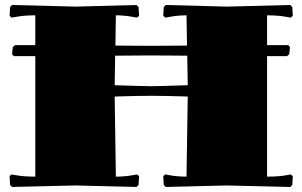

<svg xmlns="http://www.w3.org/2000/svg" viewBox="-20 -741 1200 762"><path d="M120.1 -680.2Q75.7 -680.2 42 -673.8L25.9 -670.9L18.1 -678.2L20 -712.9L27.8 -721.2L279.8 -714.8L522 -721.2L529.8 -712.9L532.2 -678.2L523.9 -670.9L507.8 -673.8Q474.1 -680.2 439.9 -680.2L438 -560.1L581.1 -559.1L722.2 -560.1L720.2 -680.2Q685.5 -680.2 651.9 -673.8L636.2 -670.9L627.9 -678.2L629.9 -712.9L638.2 -721.2L879.9 -714.8L1131.8 -721.2L1140.1 -712.9L1142.1 -678.2L1133.8 -670.9L1118.2 -673.8Q1084.5 -680.2 1040 -680.2V-562H1124L1130.9 -554.2L1127.9 -525.9L1119.1 -518.1H1040V-40Q1086.9 -40 1118.2 -45.9L1133.8 -48.8L1142.1 -42L1140.1 -6.8L1131.8 1L879.9 -4.9L638.2 1L629.9 -6.8L627.9 -42L636.2 -48.8L651.9 -45.9Q683.1 -40 720.2 -40L725.1 -357.9Q634.8 -360.8 580.1 -360.8Q525.4 -360.8 435.1 -357.9L439.9 -40Q476.6 -40 507.8 -45.9L523.9 -48.8L532.2 -42L529.8 -6.8L522 1L279.8 -4.9L27.8 1L20 -6.8L18.1 -42L25.9 -48.8L42 -45.9Q73.2 -40 120.1 -40V-518.1H35.2L27.8 -525.9L30.8 -554.2L40 -562H120.1ZM723.1 -520 581.1 -521 437 -520 435.1 -402.8Q555.2 -398.9 580.1 -398.9Q605 -398.9 725.1 -402.8Z"/></svg>

Font: Yokawerad
Style: Regular
Weight: 500
Designer: gluk
Foundry: gluk
Version: Version 0.79